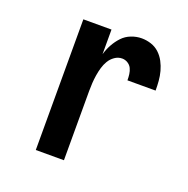

<svg xmlns="http://www.w3.org/2000/svg" viewBox="-101 -623 702 718"><g transform="rotate(20 250.0 -264.0)"><path d="M115 0V-520H227V-422Q233 -443 243.5 -462Q254 -481 268.5 -496.5Q283 -512 303.5 -520Q324 -528 345 -528Q364 -528 382.5 -522Q401 -516 415 -503Q429 -490 438 -473Q447 -456 452 -437.5Q457 -419 458.5 -400Q460 -381 460 -362H348Q348 -374 346.5 -386Q345 -398 340 -408.5Q335 -419 324.5 -425.5Q314 -432 302 -432Q286 -432 272.5 -422.5Q259 -413 251 -399.5Q243 -386 238.5 -370.5Q234 -355 231.5 -339Q229 -323 228 -307.5Q227 -292 227 -276V0Z"/></g></svg>

Font: Iosevka SS04
Style: Bold
Weight: 700
Monospace: yes
Designer: Belleve Invis
Foundry: Belleve Invis
Version: Version 19.0.0; ttfautohint (v1.8.4)